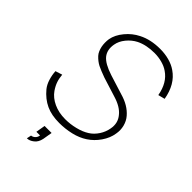

<svg xmlns="http://www.w3.org/2000/svg" viewBox="-286 -874 1211 1211"><g transform="rotate(45 319.0 -269.0)"><path d="M593.5 -551Q577 -645 513.5 -687.5Q490.5 -704 457.2 -713Q424 -722 389.5 -722Q317 -722 264.5 -696Q229.5 -678 203 -645.5Q177 -613.5 171 -578Q161.5 -524.5 189.5 -489.5Q217.5 -455 295 -430L424 -389.5Q502.5 -367.5 545 -317.5Q566 -293.5 574.8 -259.8Q583.5 -226 577 -191.5Q570.5 -146.5 540.5 -103Q511.5 -61 471 -34.5Q431.5 -8.5 380.2 3.5Q329 15.5 276 15.5Q241.5 15.5 212.2 10Q183 4.5 157.8 -7.2Q132.5 -19 110.5 -36.5Q88.5 -54 68.5 -78Q50 -101 40 -133.5Q30 -166 28 -199L74 -213.5Q75.5 -198 78 -184.5Q80.5 -171 84.8 -158.5Q89 -146 95.5 -133.2Q102 -120.5 111.5 -106.5Q137 -70 182.5 -49Q228 -28 285.5 -28Q331 -28 374.5 -39Q397 -44.5 416 -52.2Q435 -60 451 -70Q466.5 -79.5 479.8 -93Q493 -106.5 503.2 -122.2Q513.5 -138 520.2 -155.2Q527 -172.5 530 -190.5Q540.5 -246 506.5 -286.5Q474.5 -327 404 -348L275 -388.5Q229 -405 201.5 -418.5Q174.5 -432.5 151 -457.5Q141 -468.5 134.8 -483Q128.5 -497.5 125.2 -513.5Q122 -529.5 121.8 -546.5Q121.5 -563.5 124 -580Q132 -624.5 167.5 -667.5Q202.5 -710 250 -733.5Q312 -765.5 397 -765.5Q439 -765.5 477 -755.2Q515 -745 543.5 -725Q619.5 -673.5 638.5 -562.5ZM200 228 206.5 197Q212 197 218.5 194.2Q225 191.5 230.8 186.5Q236.5 181.5 240.8 174Q245 166.5 246 156.5H213.5L224 94H286.5L276 156.5Q268.5 193 245.5 210Q223 228 200 228Z"/></g></svg>

Font: Russisch Sans ExtraLight
Style: Italic
Weight: 200
Width: 4
Italic angle: -10°
Designer: Michael Sharanda (font) & Cristiano Sobral (main changes)
Foundry: Michael Sharanda
Version: Version 2.00;September 8, 2020;FontCreator 13.0.0.2681 64-bi